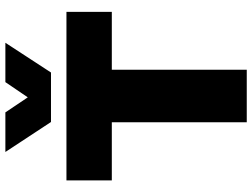

<svg xmlns="http://www.w3.org/2000/svg" viewBox="-130 -794 924 703"><g transform="rotate(-90 331.5 -442.0)"><path d="M640.1 -660.2V-494.1H428.2V0H235.8V-494.1H22.9V-660.2ZM127 -883.8H272L327.1 -801.8L382.8 -883.8H526.9L418 -716.8H236.8Z"/></g></svg>

Font: Human Sans Black
Style: Regular
Weight: 800
Designer: Tim Radville
Foundry: Continuum
Version: Version 1.000;FEAKit 1.0